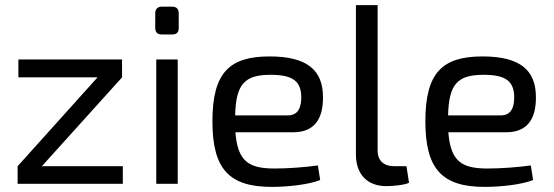

<svg xmlns="http://www.w3.org/2000/svg" viewBox="-20 -720 2169 752"><path d="M461 -69H144L458 -417V-487H52V-417H362L49 -69V0H461Z M614 -694C597 -694 588 -684 588 -668V-611C588 -593 597 -585 614 -585H654C672 -585 680 -593 680 -611V-668C680 -684 672 -694 654 -694ZM676 0V-487H592V0Z M1129 -202C1210 -202 1246 -253 1245 -340C1245 -445 1183 -499 1036 -499C879 -499 812 -436 812 -245C812 -58 877 12 1045 12C1101 12 1188 4 1234 -15L1225 -72C1175 -65 1108 -60 1056 -60C956 -60 911 -86 902 -202ZM901 -268C904 -391 938 -427 1040 -427C1127 -427 1159 -402 1160 -340C1160 -304 1151 -268 1107 -268Z M1459 -700H1374V-115C1374 -35 1421 9 1493 9C1517 9 1563 5 1582 -4L1572 -69H1525C1482 -69 1458 -91 1459 -134Z M1963 -202C2044 -202 2080 -253 2079 -340C2079 -445 2017 -499 1870 -499C1713 -499 1646 -436 1646 -245C1646 -58 1711 12 1879 12C1935 12 2022 4 2068 -15L2059 -72C2009 -65 1942 -60 1890 -60C1790 -60 1745 -86 1736 -202ZM1735 -268C1738 -391 1772 -427 1874 -427C1961 -427 1993 -402 1994 -340C1994 -304 1985 -268 1941 -268Z"/></svg>

Font: SnT
Style: Regular
Weight: 400
Designer: Natanael Gama
Version: Version 1.001;PS 001.001;hotconv 1.0.70;makeotf.lib2.5.58329